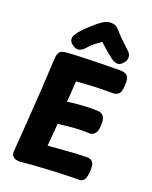

<svg xmlns="http://www.w3.org/2000/svg" viewBox="-189 -1151 1000 1266"><g transform="rotate(20 311.0 -518.0)"><path d="M114 15Q103 15 87.5 12.5Q72 10 61 -2Q50 -14 52 -40Q60 -145 68 -257.5Q76 -370 83 -483Q90 -596 95 -703Q97 -735 109 -749.5Q121 -764 155 -766Q201 -770 264 -772Q327 -774 396 -775.5Q465 -777 529 -777Q561 -777 576.5 -763Q592 -749 592 -714Q592 -656 577.5 -637.5Q563 -619 534 -619Q488 -619 455.5 -618.5Q423 -618 396 -616.5Q369 -615 342 -613.5Q315 -612 279 -609Q277 -577 275.5 -556Q274 -535 273 -515Q272 -495 269 -463Q313 -469 350 -472Q387 -475 420.5 -476Q454 -477 485 -475Q502 -475 518 -460Q534 -445 534 -406Q534 -352 517 -334.5Q500 -317 484 -317Q459 -319 426.5 -318.5Q394 -318 353.5 -314.5Q313 -311 261 -304Q257 -259 254.5 -223Q252 -187 248 -147Q283 -149 317.5 -152Q352 -155 386 -157.5Q420 -160 453.5 -162Q487 -164 519 -164Q544 -164 558 -148.5Q572 -133 570 -93Q568 -42 555 -24Q542 -6 522 -6Q502 -6 481.5 -6Q461 -6 441 -5Q394 -4 335.5 -1Q277 2 219 6Q161 10 114 15ZM264 -837Q252 -823 232 -814Q212 -805 186 -821Q161 -837 156.5 -854.5Q152 -872 163 -892Q176 -914 197.5 -936.5Q219 -959 242 -979.5Q265 -1000 282 -1014Q304 -1032 323 -1041.5Q342 -1051 366 -1051Q392 -1051 406.5 -1039Q421 -1027 434 -1012Q454 -988 478.5 -965.5Q503 -943 536 -911Q550 -898 551 -875.5Q552 -853 532 -832Q513 -810 494 -812Q475 -814 462 -822Q438 -838 406 -865.5Q374 -893 353 -913Q336 -901 321 -890Q306 -879 292.5 -866.5Q279 -854 264 -837Z"/></g></svg>

Font: Playpen Sans ExtraBold
Style: Regular
Weight: 800
Designer: Laura Meseguer, Veronika Burian, José Scaglione
Foundry: TypeTogether
Version: Version 1.001